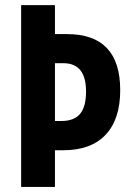

<svg xmlns="http://www.w3.org/2000/svg" viewBox="-20 -734 519 754"><path d="M195.8 -600.1H243.2Q452.1 -600.1 452.1 -379.9Q452.1 -265.6 394.8 -204.8Q337.4 -144 229 -144H195.8V0H63V-713.9H195.8ZM195.8 -485.8V-258.8H221.2Q270.5 -258.8 294.2 -286.6Q317.9 -314.5 317.9 -375Q317.9 -485.8 229 -485.8Z"/></svg>

Font: Open Sans Hebrew Condensed
Style: Bold
Weight: 700
Width: 3
Foundry: Ascender Corporation, Yanek Iontef
Version: Version 2.001;PS 002.001;hotconv 1.0.70;makeotf.lib2.5.58329